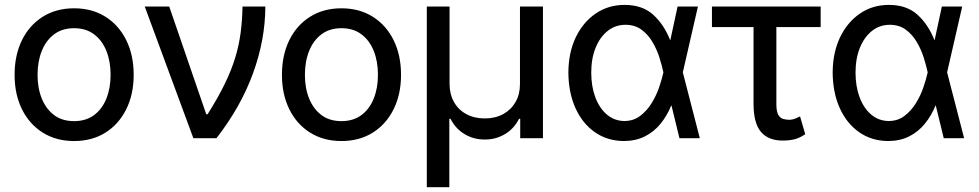

<svg xmlns="http://www.w3.org/2000/svg" viewBox="-20 -573 4058 796"><path d="M287.1 11.7Q213.4 11.7 157.7 -22.9Q102.1 -57.6 71.3 -119.6Q40.5 -181.6 40.5 -262.7Q40.5 -344.7 71.3 -407Q102.1 -469.2 157.7 -503.9Q213.4 -538.6 287.1 -538.6Q361.3 -538.6 416.7 -503.9Q472.2 -469.2 503.2 -407Q534.2 -344.7 534.2 -262.7Q534.2 -181.6 503.2 -119.6Q472.2 -57.6 416.7 -22.9Q361.3 11.7 287.1 11.7ZM287.1 -70.8Q336.4 -70.8 370.1 -95.9Q403.8 -121.1 421.1 -164.6Q438.5 -208 438.5 -262.7Q438.5 -318.4 421.1 -361.8Q403.8 -405.3 370.1 -430.7Q336.4 -456.1 287.1 -456.1Q238.3 -456.1 204.6 -430.9Q170.9 -405.8 153.3 -362.1Q135.7 -318.4 135.7 -262.7Q135.7 -207.5 153.3 -164.3Q170.9 -121.1 204.3 -95.9Q237.8 -70.8 287.1 -70.8Z M781.7 0 580.1 -545.9H681.6L835 -99.6H840.8Q884.3 -168.5 912.1 -225.8Q939.9 -283.2 955.6 -335.2Q971.2 -387.2 977.8 -438.5Q984.4 -489.7 985.4 -545.9H1080.1Q1079.6 -407.7 1028.8 -268.6Q978 -129.4 877.4 0Z M1395.5 11.7Q1321.8 11.7 1266.1 -22.9Q1210.4 -57.6 1179.7 -119.6Q1148.9 -181.6 1148.9 -262.7Q1148.9 -344.7 1179.7 -407Q1210.4 -469.2 1266.1 -503.9Q1321.8 -538.6 1395.5 -538.6Q1469.7 -538.6 1525.1 -503.9Q1580.6 -469.2 1611.6 -407Q1642.6 -344.7 1642.6 -262.7Q1642.6 -181.6 1611.6 -119.6Q1580.6 -57.6 1525.1 -22.9Q1469.7 11.7 1395.5 11.7ZM1395.5 -70.8Q1444.8 -70.8 1478.5 -95.9Q1512.2 -121.1 1529.5 -164.6Q1546.9 -208 1546.9 -262.7Q1546.9 -318.4 1529.5 -361.8Q1512.2 -405.3 1478.5 -430.7Q1444.8 -456.1 1395.5 -456.1Q1346.7 -456.1 1313 -430.9Q1279.3 -405.8 1261.7 -362.1Q1244.1 -318.4 1244.1 -262.7Q1244.1 -207.5 1261.7 -164.3Q1279.3 -121.1 1312.7 -95.9Q1346.2 -70.8 1395.5 -70.8Z M1749.5 203.1V-545.9H1843.8V-224.1Q1844.2 -182.1 1862.3 -149.9Q1880.4 -117.7 1913.3 -99.9Q1946.3 -82 1990.2 -82Q2033.7 -82 2066.4 -100.1Q2099.1 -118.2 2117.4 -150.1Q2135.7 -182.1 2135.7 -224.1V-545.9H2231V0H2136.7V-80.6H2131.8Q2110.8 -38.6 2072.5 -16.4Q2034.2 5.9 1990.2 5.4Q1944.8 5.9 1907 -16.4Q1869.1 -38.6 1847.7 -80.6H1842.8V203.1Z M2564.9 11.7Q2496.1 10.7 2444.8 -25.9Q2393.6 -62.5 2365.2 -126.2Q2336.9 -189.9 2336.4 -272.5Q2336.9 -355 2366.9 -418Q2397 -481 2449.5 -516.8Q2502 -552.7 2569.3 -552.7Q2643.1 -552.7 2688 -512Q2732.9 -471.2 2758.3 -406.7H2793.9L2810.5 -274.4L2881.3 0H2796.9L2730 -274.4Q2724.6 -300.3 2714.1 -333.7Q2703.6 -367.2 2685.5 -398.2Q2667.5 -429.2 2639.9 -449.7Q2612.3 -470.2 2573.2 -470.2Q2531.2 -470.2 2499.3 -444.8Q2467.3 -419.4 2449.2 -374.8Q2431.2 -330.1 2431.2 -272Q2431.2 -214.8 2448.2 -169.4Q2465.3 -124 2496.3 -97.9Q2527.3 -71.8 2568.4 -71.3Q2606 -71.3 2633.8 -92.3Q2661.6 -113.3 2681.2 -144.8Q2700.7 -176.3 2712.4 -210.4Q2724.1 -244.6 2730 -271.5L2789.1 -545.9H2873.5L2810.5 -271.5L2793.9 -135.3H2762.7Q2745.1 -92.3 2717.8 -59.1Q2690.4 -25.9 2652.6 -7.1Q2614.7 11.7 2564.9 11.7Z M3382.3 -545.9V-460.9H2931.6V-545.9ZM3104 -545.9H3198.7V-137.2Q3199.2 -108.4 3207.5 -95.5Q3215.8 -82.5 3228 -79.6Q3240.2 -76.7 3252 -76.2Q3265.6 -76.7 3277.1 -81.3Q3288.6 -85.9 3296.9 -90.3L3318.4 -16.6Q3293.9 0 3272 4.9Q3250 9.8 3225.1 9.8Q3166 9.8 3135.3 -25.6Q3104.5 -61 3104 -141.6Z M3660.6 11.7Q3591.8 10.7 3540.5 -25.9Q3489.3 -62.5 3460.9 -126.2Q3432.6 -189.9 3432.1 -272.5Q3432.6 -355 3462.6 -418Q3492.7 -481 3545.2 -516.8Q3597.7 -552.7 3665 -552.7Q3738.8 -552.7 3783.7 -512Q3828.6 -471.2 3854 -406.7H3889.6L3906.2 -274.4L3977.1 0H3892.6L3825.7 -274.4Q3820.3 -300.3 3809.8 -333.7Q3799.3 -367.2 3781.2 -398.2Q3763.2 -429.2 3735.6 -449.7Q3708 -470.2 3668.9 -470.2Q3627 -470.2 3595 -444.8Q3563 -419.4 3544.9 -374.8Q3526.9 -330.1 3526.9 -272Q3526.9 -214.8 3543.9 -169.4Q3561 -124 3592 -97.9Q3623 -71.8 3664.1 -71.3Q3701.7 -71.3 3729.5 -92.3Q3757.3 -113.3 3776.9 -144.8Q3796.4 -176.3 3808.1 -210.4Q3819.8 -244.6 3825.7 -271.5L3884.8 -545.9H3969.2L3906.2 -271.5L3889.6 -135.3H3858.4Q3840.8 -92.3 3813.5 -59.1Q3786.1 -25.9 3748.3 -7.1Q3710.4 11.7 3660.6 11.7Z"/></svg>

Font: Inter Cardless Tabular
Style: Regular
Weight: 400
Designer: Rasmus Andersson
Foundry: rsms
Version: Version 4.000;git-4fc901f